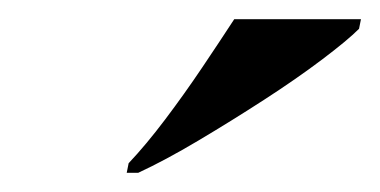

<svg xmlns="http://www.w3.org/2000/svg" viewBox="-20 -786 396 200"><path d="M114 -616Q132 -635 152 -661.5Q172 -688 190.5 -715.5Q209 -743 224 -766H356L354 -756Q342 -744 315.5 -724Q289 -704 255 -682Q221 -660 186.5 -639.5Q152 -619 124 -606H112Z"/></svg>

Font: Noto Serif Display SemiCondensed
Style: Bold Italic
Weight: 700
Width: 4
Italic angle: -12°
Designer: Monotype Design Team
Foundry: Monotype Imaging Inc.
Version: Version 2.009